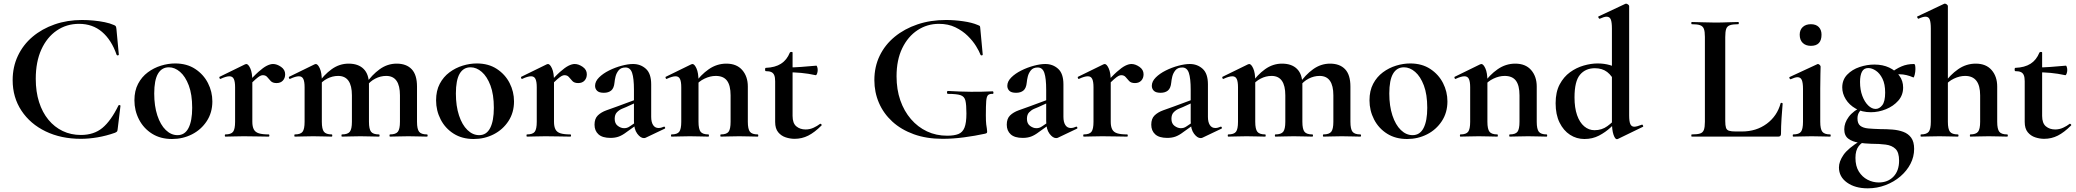

<svg xmlns="http://www.w3.org/2000/svg" viewBox="-20 -745 11319 1047"><path d="M427 -636Q457 -636 489.5 -633Q522 -630 551 -624Q580 -618 600 -609Q609 -606 611.5 -601.5Q614 -597 615 -586L628 -447Q628 -444 623 -443Q618 -442 616 -446Q588 -527 536.5 -571Q485 -615 411 -615Q343 -615 289.5 -578.5Q236 -542 205.5 -475Q175 -408 175 -315Q175 -245 193 -188.5Q211 -132 244 -92Q277 -52 322 -30.5Q367 -9 421 -9Q492 -9 538.5 -47.5Q585 -86 626 -170Q628 -173 632.5 -172Q637 -171 637 -168L622 -44Q621 -32 618.5 -28.5Q616 -25 607 -21Q559 -4 511.5 4Q464 12 421 12Q313 12 229 -28.5Q145 -69 97 -141.5Q49 -214 49 -308Q49 -380 77.5 -440.5Q106 -501 157.5 -544.5Q209 -588 278 -612Q347 -636 427 -636Z M918 13Q855 13 809 -16Q763 -45 738 -93.5Q713 -142 713 -198Q713 -250 733 -288Q753 -326 786 -350.5Q819 -375 858 -387Q897 -399 935 -399Q999 -399 1044.5 -369Q1090 -339 1114 -292Q1138 -245 1138 -192Q1138 -131 1107.5 -84.5Q1077 -38 1027 -12.5Q977 13 918 13ZM948 -8Q988 -8 1008 -47Q1028 -86 1028 -157Q1028 -230 1009.5 -279Q991 -328 962 -353Q933 -378 901 -378Q862 -378 841.5 -343Q821 -308 821 -235Q821 -167 838 -115.5Q855 -64 884 -36Q913 -8 948 -8Z M1331 -271 1323 -284Q1362 -329 1389 -353Q1416 -377 1435 -386.5Q1454 -396 1469 -396Q1490 -396 1512.5 -380.5Q1535 -365 1535 -340Q1535 -319 1522.5 -305.5Q1510 -292 1488 -292Q1467 -292 1456.5 -303Q1446 -314 1437.5 -324.5Q1429 -335 1413 -335Q1406 -335 1397.5 -330.5Q1389 -326 1373.5 -312.5Q1358 -299 1331 -271ZM1209 0Q1206 0 1206 -6Q1206 -12 1209 -12Q1240 -12 1251 -26.5Q1262 -41 1262 -81V-269Q1262 -300 1255 -314.5Q1248 -329 1231 -329Q1222 -329 1210 -325.5Q1198 -322 1183 -315Q1179 -313 1177 -319Q1175 -325 1177 -326L1316 -394Q1322 -396 1323 -396Q1334 -396 1345 -372Q1356 -348 1356 -303V-81Q1356 -55 1364 -39.5Q1372 -24 1391.5 -18Q1411 -12 1445 -12Q1449 -12 1449 -6Q1449 0 1445 0Q1418 0 1383.5 -1Q1349 -2 1309 -2Q1281 -2 1255 -1Q1229 0 1209 0Z M2107 0Q2104 0 2104 -6Q2104 -12 2107 -12Q2138 -12 2149.5 -26.5Q2161 -41 2161 -81V-225Q2161 -331 2086 -331Q2055 -331 2026 -316Q1997 -301 1979 -275L1974 -287Q2008 -337 2050.5 -367.5Q2093 -398 2143 -398Q2196 -398 2225 -367.5Q2254 -337 2254 -273V-81Q2254 -41 2265.5 -26.5Q2277 -12 2308 -12Q2312 -12 2312 -6Q2312 0 2308 0Q2288 0 2262 -1Q2236 -2 2207 -2Q2179 -2 2153 -1Q2127 0 2107 0ZM1845 0Q1842 0 1842 -6Q1842 -12 1845 -12Q1876 -12 1887.5 -26.5Q1899 -41 1899 -81V-225Q1899 -331 1824 -331Q1793 -331 1764 -316Q1735 -301 1717 -275L1712 -287Q1746 -337 1788.5 -367.5Q1831 -398 1881 -398Q1934 -398 1963 -369Q1992 -340 1992 -284V-81Q1992 -41 2003.5 -26.5Q2015 -12 2046 -12Q2050 -12 2050 -6Q2050 0 2046 0Q2026 0 2000 -1Q1974 -2 1945 -2Q1917 -2 1891 -1Q1865 0 1845 0ZM1588 0Q1585 0 1585 -6Q1585 -12 1588 -12Q1619 -12 1630 -26.5Q1641 -41 1641 -81V-269Q1641 -300 1634 -314.5Q1627 -329 1610 -329Q1601 -329 1589 -325.5Q1577 -322 1562 -315Q1558 -313 1556 -319Q1554 -325 1556 -326L1695 -394Q1701 -396 1702 -396Q1713 -396 1724 -372Q1735 -348 1735 -303V-81Q1735 -41 1746.5 -26.5Q1758 -12 1789 -12Q1792 -12 1792 -6Q1792 0 1789 0Q1769 0 1743 -1Q1717 -2 1688 -2Q1660 -2 1634 -1Q1608 0 1588 0Z M2563 13Q2500 13 2454 -16Q2408 -45 2383 -93.5Q2358 -142 2358 -198Q2358 -250 2378 -288Q2398 -326 2431 -350.5Q2464 -375 2503 -387Q2542 -399 2580 -399Q2644 -399 2689.5 -369Q2735 -339 2759 -292Q2783 -245 2783 -192Q2783 -131 2752.5 -84.5Q2722 -38 2672 -12.5Q2622 13 2563 13ZM2593 -8Q2633 -8 2653 -47Q2673 -86 2673 -157Q2673 -230 2654.5 -279Q2636 -328 2607 -353Q2578 -378 2546 -378Q2507 -378 2486.5 -343Q2466 -308 2466 -235Q2466 -167 2483 -115.5Q2500 -64 2529 -36Q2558 -8 2593 -8Z M2976 -271 2968 -284Q3007 -329 3034 -353Q3061 -377 3080 -386.5Q3099 -396 3114 -396Q3135 -396 3157.5 -380.5Q3180 -365 3180 -340Q3180 -319 3167.5 -305.5Q3155 -292 3133 -292Q3112 -292 3101.5 -303Q3091 -314 3082.5 -324.5Q3074 -335 3058 -335Q3051 -335 3042.5 -330.5Q3034 -326 3018.5 -312.5Q3003 -299 2976 -271ZM2854 0Q2851 0 2851 -6Q2851 -12 2854 -12Q2885 -12 2896 -26.5Q2907 -41 2907 -81V-269Q2907 -300 2900 -314.5Q2893 -329 2876 -329Q2867 -329 2855 -325.5Q2843 -322 2828 -315Q2824 -313 2822 -319Q2820 -325 2822 -326L2961 -394Q2967 -396 2968 -396Q2979 -396 2990 -372Q3001 -348 3001 -303V-81Q3001 -55 3009 -39.5Q3017 -24 3036.5 -18Q3056 -12 3090 -12Q3094 -12 3094 -6Q3094 0 3090 0Q3063 0 3028.5 -1Q2994 -2 2954 -2Q2926 -2 2900 -1Q2874 0 2854 0Z M3501 6Q3497 8 3491 8Q3473 8 3455 -16Q3437 -40 3437 -85V-255Q3437 -318 3427 -347.5Q3417 -377 3391 -377Q3366 -377 3353.5 -361.5Q3341 -346 3336.5 -327Q3332 -308 3331 -295Q3328 -264 3313 -251.5Q3298 -239 3273 -239Q3247 -239 3236 -250Q3225 -261 3225 -277Q3225 -301 3246.5 -322.5Q3268 -344 3301 -360.5Q3334 -377 3369.5 -386.5Q3405 -396 3432 -396Q3473 -396 3502 -370Q3531 -344 3531 -285V-108Q3531 -79 3541.5 -63Q3552 -47 3571 -47Q3585 -47 3600 -54Q3604 -56 3606.5 -50.5Q3609 -45 3604 -43ZM3309 7Q3265 7 3243.5 -12.5Q3222 -32 3222 -65Q3222 -98 3240 -115.5Q3258 -133 3287 -143.5Q3316 -154 3347 -165L3447 -202L3451 -187L3394 -161Q3386 -158 3371 -151.5Q3356 -145 3344 -132.5Q3332 -120 3332 -97Q3332 -71 3349 -58.5Q3366 -46 3383 -46Q3391 -46 3398.5 -48Q3406 -50 3416 -57L3466 -91L3467 -75L3397 -25Q3375 -8 3355 -0.5Q3335 7 3309 7Z M3911 0Q3908 0 3908 -6Q3908 -12 3911 -12Q3942 -12 3953 -26.5Q3964 -41 3964 -81V-225Q3964 -279 3944.5 -305Q3925 -331 3883 -331Q3853 -331 3821.5 -316Q3790 -301 3771 -275L3766 -287Q3801 -337 3845 -367.5Q3889 -398 3941 -398Q3997 -398 4027.5 -363Q4058 -328 4058 -273V-81Q4058 -41 4069.5 -26.5Q4081 -12 4112 -12Q4115 -12 4115 -6Q4115 0 4112 0Q4092 0 4066 -1Q4040 -2 4011 -2Q3983 -2 3957 -1Q3931 0 3911 0ZM3642 0Q3639 0 3639 -6Q3639 -12 3642 -12Q3673 -12 3684 -26.5Q3695 -41 3695 -81V-269Q3695 -300 3688 -314.5Q3681 -329 3664 -329Q3655 -329 3643 -325.5Q3631 -322 3616 -315Q3612 -313 3610 -319Q3608 -325 3610 -326L3749 -394Q3755 -396 3756 -396Q3767 -396 3778 -372Q3789 -348 3789 -303V-81Q3789 -41 3800.5 -26.5Q3812 -12 3843 -12Q3846 -12 3846 -6Q3846 0 3843 0Q3823 0 3797 -1Q3771 -2 3742 -2Q3714 -2 3688 -1Q3662 0 3642 0Z M4313 12Q4289 12 4264.5 4Q4240 -4 4223.5 -24Q4207 -44 4207 -80V-302Q4207 -323 4202 -335Q4197 -347 4186 -352Q4175 -357 4156 -357Q4152 -357 4152 -366Q4152 -375 4156 -375Q4207 -377 4239 -397.5Q4271 -418 4287 -458Q4289 -462 4295.5 -462Q4302 -462 4302 -458V-113Q4302 -73 4322.5 -56Q4343 -39 4373 -39Q4396 -39 4416.5 -48.5Q4437 -58 4451 -69Q4454 -72 4458.5 -67.5Q4463 -63 4459 -60Q4422 -23 4387.5 -5.5Q4353 12 4313 12ZM4428 -335Q4387 -344 4348.5 -347.5Q4310 -351 4267 -351V-377Q4308 -377 4347.5 -380Q4387 -383 4432 -387Q4434 -387 4436.5 -379.5Q4439 -372 4439 -363Q4439 -353 4435.5 -343.5Q4432 -334 4428 -335Z M5120 12Q5032 12 4963 -13Q4894 -38 4846 -82Q4798 -126 4773 -184Q4748 -242 4748 -308Q4748 -381 4777 -441Q4806 -501 4859 -544.5Q4912 -588 4983 -612Q5054 -636 5138 -636Q5185 -636 5233 -629Q5281 -622 5311 -609Q5322 -605 5323.5 -602.5Q5325 -600 5326 -586L5339 -447Q5339 -444 5334 -443Q5329 -442 5327 -446Q5320 -465 5302.5 -493.5Q5285 -522 5257 -549.5Q5229 -577 5190 -596Q5151 -615 5100 -615Q5036 -615 4983.5 -580.5Q4931 -546 4900 -482Q4869 -418 4869 -329Q4869 -257 4889.5 -198Q4910 -139 4947.5 -95.5Q4985 -52 5035 -28.5Q5085 -5 5145 -5Q5183 -5 5206 -14Q5229 -23 5239.5 -49Q5250 -75 5250 -126Q5250 -174 5244.5 -196.5Q5239 -219 5218 -226Q5197 -233 5150 -233Q5144 -233 5144 -241Q5144 -249 5149 -249Q5219 -245 5275 -244.5Q5331 -244 5393 -247Q5397 -247 5397.5 -240Q5398 -233 5393 -233Q5376 -234 5368 -226.5Q5360 -219 5358 -194Q5356 -169 5356 -116Q5356 -83 5358 -67Q5360 -51 5361.5 -43.5Q5363 -36 5363 -28Q5363 -22 5361 -20Q5359 -18 5352 -16Q5297 -4 5236.5 4Q5176 12 5120 12Z M5749 6Q5745 8 5739 8Q5721 8 5703 -16Q5685 -40 5685 -85V-255Q5685 -318 5675 -347.5Q5665 -377 5639 -377Q5614 -377 5601.5 -361.5Q5589 -346 5584.5 -327Q5580 -308 5579 -295Q5576 -264 5561 -251.5Q5546 -239 5521 -239Q5495 -239 5484 -250Q5473 -261 5473 -277Q5473 -301 5494.5 -322.5Q5516 -344 5549 -360.5Q5582 -377 5617.5 -386.5Q5653 -396 5680 -396Q5721 -396 5750 -370Q5779 -344 5779 -285V-108Q5779 -79 5789.5 -63Q5800 -47 5819 -47Q5833 -47 5848 -54Q5852 -56 5854.5 -50.5Q5857 -45 5852 -43ZM5557 7Q5513 7 5491.5 -12.5Q5470 -32 5470 -65Q5470 -98 5488 -115.5Q5506 -133 5535 -143.5Q5564 -154 5595 -165L5695 -202L5699 -187L5642 -161Q5634 -158 5619 -151.5Q5604 -145 5592 -132.5Q5580 -120 5580 -97Q5580 -71 5597 -58.5Q5614 -46 5631 -46Q5639 -46 5646.5 -48Q5654 -50 5664 -57L5714 -91L5715 -75L5645 -25Q5623 -8 5603 -0.5Q5583 7 5557 7Z M6012 -271 6004 -284Q6043 -329 6070 -353Q6097 -377 6116 -386.5Q6135 -396 6150 -396Q6171 -396 6193.5 -380.5Q6216 -365 6216 -340Q6216 -319 6203.5 -305.5Q6191 -292 6169 -292Q6148 -292 6137.5 -303Q6127 -314 6118.5 -324.5Q6110 -335 6094 -335Q6087 -335 6078.5 -330.5Q6070 -326 6054.5 -312.5Q6039 -299 6012 -271ZM5890 0Q5887 0 5887 -6Q5887 -12 5890 -12Q5921 -12 5932 -26.5Q5943 -41 5943 -81V-269Q5943 -300 5936 -314.5Q5929 -329 5912 -329Q5903 -329 5891 -325.5Q5879 -322 5864 -315Q5860 -313 5858 -319Q5856 -325 5858 -326L5997 -394Q6003 -396 6004 -396Q6015 -396 6026 -372Q6037 -348 6037 -303V-81Q6037 -55 6045 -39.5Q6053 -24 6072.5 -18Q6092 -12 6126 -12Q6130 -12 6130 -6Q6130 0 6126 0Q6099 0 6064.5 -1Q6030 -2 5990 -2Q5962 -2 5936 -1Q5910 0 5890 0Z M6537 6Q6533 8 6527 8Q6509 8 6491 -16Q6473 -40 6473 -85V-255Q6473 -318 6463 -347.5Q6453 -377 6427 -377Q6402 -377 6389.5 -361.5Q6377 -346 6372.5 -327Q6368 -308 6367 -295Q6364 -264 6349 -251.5Q6334 -239 6309 -239Q6283 -239 6272 -250Q6261 -261 6261 -277Q6261 -301 6282.5 -322.5Q6304 -344 6337 -360.5Q6370 -377 6405.5 -386.5Q6441 -396 6468 -396Q6509 -396 6538 -370Q6567 -344 6567 -285V-108Q6567 -79 6577.5 -63Q6588 -47 6607 -47Q6621 -47 6636 -54Q6640 -56 6642.5 -50.5Q6645 -45 6640 -43ZM6345 7Q6301 7 6279.5 -12.5Q6258 -32 6258 -65Q6258 -98 6276 -115.5Q6294 -133 6323 -143.5Q6352 -154 6383 -165L6483 -202L6487 -187L6430 -161Q6422 -158 6407 -151.5Q6392 -145 6380 -132.5Q6368 -120 6368 -97Q6368 -71 6385 -58.5Q6402 -46 6419 -46Q6427 -46 6434.5 -48Q6442 -50 6452 -57L6502 -91L6503 -75L6433 -25Q6411 -8 6391 -0.5Q6371 7 6345 7Z M7197 0Q7194 0 7194 -6Q7194 -12 7197 -12Q7228 -12 7239.5 -26.5Q7251 -41 7251 -81V-225Q7251 -331 7176 -331Q7145 -331 7116 -316Q7087 -301 7069 -275L7064 -287Q7098 -337 7140.5 -367.5Q7183 -398 7233 -398Q7286 -398 7315 -367.5Q7344 -337 7344 -273V-81Q7344 -41 7355.5 -26.5Q7367 -12 7398 -12Q7402 -12 7402 -6Q7402 0 7398 0Q7378 0 7352 -1Q7326 -2 7297 -2Q7269 -2 7243 -1Q7217 0 7197 0ZM6935 0Q6932 0 6932 -6Q6932 -12 6935 -12Q6966 -12 6977.5 -26.5Q6989 -41 6989 -81V-225Q6989 -331 6914 -331Q6883 -331 6854 -316Q6825 -301 6807 -275L6802 -287Q6836 -337 6878.5 -367.5Q6921 -398 6971 -398Q7024 -398 7053 -369Q7082 -340 7082 -284V-81Q7082 -41 7093.5 -26.5Q7105 -12 7136 -12Q7140 -12 7140 -6Q7140 0 7136 0Q7116 0 7090 -1Q7064 -2 7035 -2Q7007 -2 6981 -1Q6955 0 6935 0ZM6678 0Q6675 0 6675 -6Q6675 -12 6678 -12Q6709 -12 6720 -26.5Q6731 -41 6731 -81V-269Q6731 -300 6724 -314.5Q6717 -329 6700 -329Q6691 -329 6679 -325.5Q6667 -322 6652 -315Q6648 -313 6646 -319Q6644 -325 6646 -326L6785 -394Q6791 -396 6792 -396Q6803 -396 6814 -372Q6825 -348 6825 -303V-81Q6825 -41 6836.5 -26.5Q6848 -12 6879 -12Q6882 -12 6882 -6Q6882 0 6879 0Q6859 0 6833 -1Q6807 -2 6778 -2Q6750 -2 6724 -1Q6698 0 6678 0Z M7653 13Q7590 13 7544 -16Q7498 -45 7473 -93.5Q7448 -142 7448 -198Q7448 -250 7468 -288Q7488 -326 7521 -350.5Q7554 -375 7593 -387Q7632 -399 7670 -399Q7734 -399 7779.5 -369Q7825 -339 7849 -292Q7873 -245 7873 -192Q7873 -131 7842.5 -84.5Q7812 -38 7762 -12.5Q7712 13 7653 13ZM7683 -8Q7723 -8 7743 -47Q7763 -86 7763 -157Q7763 -230 7744.5 -279Q7726 -328 7697 -353Q7668 -378 7636 -378Q7597 -378 7576.5 -343Q7556 -308 7556 -235Q7556 -167 7573 -115.5Q7590 -64 7619 -36Q7648 -8 7683 -8Z M8213 0Q8210 0 8210 -6Q8210 -12 8213 -12Q8244 -12 8255 -26.5Q8266 -41 8266 -81V-225Q8266 -279 8246.5 -305Q8227 -331 8185 -331Q8155 -331 8123.5 -316Q8092 -301 8073 -275L8068 -287Q8103 -337 8147 -367.5Q8191 -398 8243 -398Q8299 -398 8329.5 -363Q8360 -328 8360 -273V-81Q8360 -41 8371.5 -26.5Q8383 -12 8414 -12Q8417 -12 8417 -6Q8417 0 8414 0Q8394 0 8368 -1Q8342 -2 8313 -2Q8285 -2 8259 -1Q8233 0 8213 0ZM7944 0Q7941 0 7941 -6Q7941 -12 7944 -12Q7975 -12 7986 -26.5Q7997 -41 7997 -81V-269Q7997 -300 7990 -314.5Q7983 -329 7966 -329Q7957 -329 7945 -325.5Q7933 -322 7918 -315Q7914 -313 7912 -319Q7910 -325 7912 -326L8051 -394Q8057 -396 8058 -396Q8069 -396 8080 -372Q8091 -348 8091 -303V-81Q8091 -41 8102.5 -26.5Q8114 -12 8145 -12Q8148 -12 8148 -6Q8148 0 8145 0Q8125 0 8099 -1Q8073 -2 8044 -2Q8016 -2 7990 -1Q7964 0 7944 0Z M8620 13Q8577 13 8541.5 -10Q8506 -33 8484.5 -76.5Q8463 -120 8463 -182Q8463 -243 8485 -284.5Q8507 -326 8541.5 -351Q8576 -376 8616 -387.5Q8656 -399 8692 -399Q8728 -399 8759 -390Q8790 -381 8815 -368L8792 -287Q8771 -332 8744 -352.5Q8717 -373 8677 -373Q8626 -373 8596 -337.5Q8566 -302 8566 -214Q8566 -157 8580 -117Q8594 -77 8619 -56Q8644 -35 8675 -35Q8715 -35 8745 -57Q8775 -79 8803 -110L8813 -101Q8792 -77 8763.5 -50.5Q8735 -24 8699.5 -5.5Q8664 13 8620 13ZM8864 -712V-116Q8864 -82 8870.5 -68Q8877 -54 8892 -54Q8899 -54 8909.5 -57Q8920 -60 8933 -65Q8936 -67 8939 -61.5Q8942 -56 8940 -54L8802 13Q8799 14 8797 14Q8787 14 8778.5 -11Q8770 -36 8770 -82V-589Q8770 -623 8764 -638.5Q8758 -654 8741 -654Q8734 -654 8724.5 -651Q8715 -648 8704 -643Q8700 -642 8697 -648Q8694 -654 8696 -655L8843 -724Q8845 -725 8847 -725Q8852 -725 8858 -720.5Q8864 -716 8864 -712Z M9388 -543V-85Q9388 -61 9392 -48.5Q9396 -36 9408.5 -32Q9421 -28 9445 -28H9479Q9557 -28 9614 -70Q9671 -112 9690 -182Q9691 -185 9696 -184Q9701 -183 9701 -180Q9698 -147 9695 -100.5Q9692 -54 9692 -15Q9692 0 9677 0H9205Q9203 0 9203 -6Q9203 -12 9205 -12Q9236 -12 9251 -17Q9266 -22 9271.5 -37Q9277 -52 9277 -81V-544Q9277 -573 9271.5 -587.5Q9266 -602 9251 -607.5Q9236 -613 9205 -613Q9203 -613 9203 -619Q9203 -625 9205 -625Q9229 -625 9262.5 -623.5Q9296 -622 9332 -622Q9370 -622 9402 -623.5Q9434 -625 9459 -625Q9462 -625 9462 -619Q9462 -613 9459 -613Q9429 -613 9413.5 -607.5Q9398 -602 9393 -587Q9388 -572 9388 -543Z M9759 0Q9756 0 9756 -6Q9756 -12 9759 -12Q9790 -12 9801 -26.5Q9812 -41 9812 -81V-260Q9812 -293 9805.5 -308.5Q9799 -324 9782 -324Q9775 -324 9765.5 -321Q9756 -318 9745 -313Q9741 -312 9738.5 -318Q9736 -324 9739 -325L9890 -395Q9892 -396 9893 -396Q9898 -396 9903 -391Q9908 -386 9908 -382Q9908 -370 9907 -342Q9906 -314 9906 -262V-81Q9906 -41 9917.5 -26.5Q9929 -12 9960 -12Q9963 -12 9963 -6Q9963 0 9960 0Q9940 0 9914 -1Q9888 -2 9859 -2Q9831 -2 9805 -1Q9779 0 9759 0ZM9855 -495Q9827 -495 9810.5 -511Q9794 -527 9794 -556Q9794 -582 9810.5 -597.5Q9827 -613 9855 -613Q9883 -613 9898 -597.5Q9913 -582 9913 -556Q9913 -495 9855 -495Z M10165 282Q10096 282 10052 250.5Q10008 219 10008 168Q10008 136 10032.5 100Q10057 64 10127 21L10137 32Q10125 40 10116 51.5Q10107 63 10102.5 79Q10098 95 10098 116Q10098 161 10116.5 190.5Q10135 220 10164 235Q10193 250 10225 250Q10275 250 10305.5 218Q10336 186 10336 131Q10336 86 10316.5 67Q10297 48 10263 43.5Q10229 39 10184 39Q10150 38 10116 33Q10082 28 10059.5 11.5Q10037 -5 10037 -40Q10037 -75 10061.5 -108Q10086 -141 10140 -167L10149 -161Q10129 -149 10119 -134.5Q10109 -120 10109 -99Q10109 -71 10124.5 -59Q10140 -47 10168 -44.5Q10196 -42 10233 -41Q10267 -41 10299.5 -38.5Q10332 -36 10359 -26Q10386 -16 10402 6Q10418 28 10418 67Q10418 110 10398 148.5Q10378 187 10343 217Q10308 247 10262 264.5Q10216 282 10165 282ZM10182 -133Q10134 -133 10099 -153Q10064 -173 10045 -204Q10026 -235 10026 -268Q10026 -310 10053 -338Q10080 -366 10120.5 -379.5Q10161 -393 10201 -393Q10247 -393 10282 -376.5Q10317 -360 10337.5 -332Q10358 -304 10358 -268Q10358 -226 10331.5 -196Q10305 -166 10264.5 -149.5Q10224 -133 10182 -133ZM10208 -151Q10228 -151 10244 -171Q10260 -191 10260 -240Q10260 -286 10245.5 -315.5Q10231 -345 10209.5 -359.5Q10188 -374 10168 -374Q10144 -374 10133.5 -354Q10123 -334 10123 -298Q10123 -255 10135.5 -222Q10148 -189 10167.5 -170Q10187 -151 10208 -151ZM10285 -313 10287 -345Q10319 -370 10349.5 -383Q10380 -396 10417 -396Q10422 -396 10423.5 -388Q10425 -380 10425 -368Q10425 -354 10421 -337Q10417 -320 10413 -323Q10395 -331 10376 -335.5Q10357 -340 10339 -340Q10327 -340 10315.5 -338.5Q10304 -337 10291 -332Z M10455 0Q10453 0 10453 -6Q10453 -12 10455 -12Q10486 -12 10497.5 -26.5Q10509 -41 10509 -81V-589Q10509 -623 10503 -638.5Q10497 -654 10480 -654Q10466 -654 10442 -643Q10439 -642 10436 -648Q10433 -654 10435 -655L10581 -724Q10583 -725 10584 -725Q10585 -725 10586 -725Q10591 -725 10596.5 -720.5Q10602 -716 10602 -712V-81Q10602 -41 10613.5 -26.5Q10625 -12 10656 -12Q10660 -12 10660 -6Q10660 0 10656 0Q10636 0 10610.5 -1Q10585 -2 10556 -2Q10527 -2 10501 -1Q10475 0 10455 0ZM10724 0Q10722 0 10722 -6Q10722 -12 10724 -12Q10755 -12 10766.5 -26.5Q10778 -41 10778 -81V-225Q10778 -331 10696 -331Q10666 -331 10634.5 -316Q10603 -301 10585 -275L10579 -287Q10614 -337 10658 -367.5Q10702 -398 10754 -398Q10810 -398 10840.5 -363Q10871 -328 10871 -273V-81Q10871 -41 10882.5 -26.5Q10894 -12 10925 -12Q10929 -12 10929 -6Q10929 0 10925 0Q10905 0 10879.5 -1Q10854 -2 10825 -2Q10796 -2 10770 -1Q10744 0 10724 0Z M11127 12Q11103 12 11078.5 4Q11054 -4 11037.5 -24Q11021 -44 11021 -80V-302Q11021 -323 11016 -335Q11011 -347 11000 -352Q10989 -357 10970 -357Q10966 -357 10966 -366Q10966 -375 10970 -375Q11021 -377 11053 -397.5Q11085 -418 11101 -458Q11103 -462 11109.5 -462Q11116 -462 11116 -458V-113Q11116 -73 11136.5 -56Q11157 -39 11187 -39Q11210 -39 11230.5 -48.5Q11251 -58 11265 -69Q11268 -72 11272.5 -67.5Q11277 -63 11273 -60Q11236 -23 11201.5 -5.5Q11167 12 11127 12ZM11242 -335Q11201 -344 11162.5 -347.5Q11124 -351 11081 -351V-377Q11122 -377 11161.5 -380Q11201 -383 11246 -387Q11248 -387 11250.5 -379.5Q11253 -372 11253 -363Q11253 -353 11249.5 -343.5Q11246 -334 11242 -335Z"/></svg>

Font: Cormorant Garamond Light
Style: Bold
Weight: 700
Version: Version 4.001